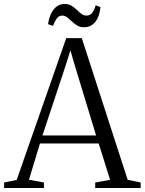

<svg xmlns="http://www.w3.org/2000/svg" viewBox="-28 -941 724 961"><path d="M55.5 -40.5 303.5 -750H381.5L611 -41L676 -27.5V0H448.5V-27.5L523 -41L466 -223H172L117 -41.5L192 -27.5V0H-7.5V-27.5ZM453 -263 346 -614.5 324.5 -689 300.5 -613 184.5 -263ZM392 -804.5Q372.5 -804.5 358 -813.5Q343.5 -822.5 331.8 -833.8Q320 -845 308.5 -854Q297 -863 283.5 -863Q266 -863 255.5 -847.8Q245 -832.5 237 -811.5L212.5 -820Q219 -867 240.8 -894Q262.5 -921 296 -921Q315.5 -921 330 -912.2Q344.5 -903.5 356.2 -892Q368 -880.5 379.5 -871.8Q391 -863 404.5 -863Q422 -863 432.8 -875.8Q443.5 -888.5 451 -914.5L475 -905.5Q469 -854 447.2 -829.2Q425.5 -804.5 392 -804.5Z"/></svg>

Font: Merriweather 96pt Light
Style: Regular
Weight: 300
Version: Version 2.100